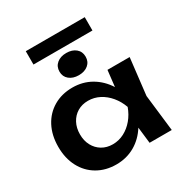

<svg xmlns="http://www.w3.org/2000/svg" viewBox="-216 -1118 1237 1297"><g transform="rotate(-30 403.0 -469.5)"><path d="M584 0 560 -208 587 -284 560 -359 584 -569H757L724 -284L757 0ZM628 -284Q612 -194 569.5 -126.5Q527 -59 462.5 -22Q398 15 318 15Q235 15 171 -22.5Q107 -60 71.5 -127.5Q36 -195 36 -284Q36 -374 71.5 -441.5Q107 -509 171 -546.5Q235 -584 318 -584Q398 -584 462.5 -547Q527 -510 570 -442.5Q613 -375 628 -284ZM205 -284Q205 -234 225.5 -196Q246 -158 282 -136.5Q318 -115 365 -115Q412 -115 453.5 -136.5Q495 -158 527 -196Q559 -234 577 -284Q559 -334 527 -372.5Q495 -411 453.5 -432.5Q412 -454 365 -454Q318 -454 282 -432.5Q246 -411 225.5 -372.5Q205 -334 205 -284ZM399 -634Q354 -634 325.5 -657.5Q297 -681 297 -720Q297 -760 325.5 -783.5Q354 -807 399 -807Q445 -807 473 -783.5Q501 -760 501 -720Q501 -681 473 -657.5Q445 -634 399 -634ZM169 -850V-954H629V-850Z"/></g></svg>

Font: Unbounded Medium
Style: Regular
Weight: 500
Designer: Luke Prowse, Jean-Baptiste Morizot, Fátima Lázaro, Florian Runge
Foundry: NaN
Version: Version 1.700